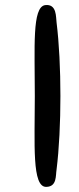

<svg xmlns="http://www.w3.org/2000/svg" viewBox="-20 -781 309 750"><path d="M116 -406C116 -218 104 -49 161 -51C203 -52 197 -95 201 -119C221 -279 221 -533 201 -693C198 -713 203 -767 156 -761C105 -753 116 -598 116 -406Z"/></svg>

Font: Venom Sans
Style: Bd
Weight: 700
Version: Version 1.001